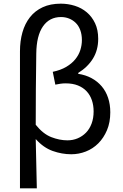

<svg xmlns="http://www.w3.org/2000/svg" viewBox="-20 -829 671 1048"><path d="M89 -549Q89 -605 102.5 -652.5Q116 -700 143.5 -735Q171 -770 213 -789.5Q255 -809 312 -809Q351 -809 388 -797.5Q425 -786 453.5 -762Q482 -738 499 -702Q516 -666 516 -617Q516 -556 487.5 -509.5Q459 -463 407 -431V-426Q447 -420 479.5 -402.5Q512 -385 535 -358Q558 -331 570 -295Q582 -259 582 -216Q582 -161 564 -118.5Q546 -76 516.5 -46.5Q487 -17 448.5 -2Q410 13 369 13Q318 13 267.5 -5Q217 -23 175 -70Q177 -1 178 64.5Q179 130 181 199H89ZM348 -63Q378 -63 404 -74Q430 -85 449.5 -105Q469 -125 480 -154.5Q491 -184 491 -221Q491 -254 481.5 -282Q472 -310 453 -330.5Q434 -351 405.5 -362.5Q377 -374 338 -374Q324 -374 310 -372Q296 -370 282 -367L268 -437Q311 -446 341.5 -464Q372 -482 391 -505.5Q410 -529 418.5 -556Q427 -583 427 -610Q427 -641 418 -665Q409 -689 393 -704.5Q377 -720 356.5 -728Q336 -736 313 -736Q250 -736 214.5 -685Q179 -634 178 -536Q175 -342 175 -148Q215 -98 260 -80.5Q305 -63 348 -63Z"/></svg>

Font: SpoqaHanSansJP-Regular
Style: Regular
Weight: 400
Designer: [Source Han Sans]
Ryoko NISHIZUKA  (kana & ideographs); Paul D. Hunt (Latin, Greek & Cyrillic); Wenlong ZHANG  (bopomofo
Foundry: Spoqa (http://bi.spoqa.com)
Version: Version 1.002.20150607